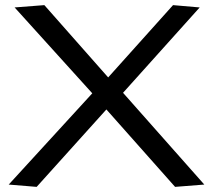

<svg xmlns="http://www.w3.org/2000/svg" viewBox="-20 -724 832 749"><path d="M14 -4 340 -360 37 -695 153 -704 402 -422 655 -704 759 -695 460 -362 777 -4 663 5 395 -297 123 5Z"/></svg>

Font: Georama Extended
Style: Regular
Weight: 400
Width: 7
Designer: Jean-Baptiste Levee
Foundry: Production Type
Version: Version 1.000